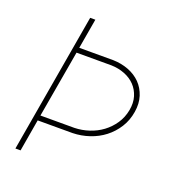

<svg xmlns="http://www.w3.org/2000/svg" viewBox="-130 -816 846 920"><g transform="rotate(20 293.5 -355.5)"><path d="M199.7 -710.9 173.3 -558.1H346.2Q388.7 -557.1 425.3 -543Q461.9 -528.8 487.1 -503.2Q512.2 -477.5 523.9 -441.2Q535.6 -404.8 528.3 -360.4Q521 -314.9 498 -278.8Q475.1 -242.7 442.1 -217.3Q409.2 -191.9 367.9 -178Q326.7 -164.1 282.7 -163.1H105L77.1 0H50.8L173.3 -710.9ZM168.9 -531.7 109.4 -189.5H282.2Q320.3 -190.4 356.7 -202.4Q393.1 -214.4 422.6 -236.3Q452.1 -258.3 473.1 -289.3Q494.1 -320.3 501.5 -359.4Q508.8 -397.9 499.3 -429.4Q489.7 -460.9 468.3 -483.4Q446.8 -505.9 415 -518.3Q383.3 -530.8 346.7 -531.7Z"/></g></svg>

Font: TypoPRO Roboto Mono
Style: Italic
Weight: 250
Designer: Google
Version: Version 2.000986; 2015; ttfautohint (v1.3)